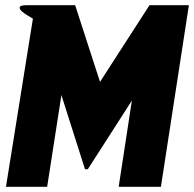

<svg xmlns="http://www.w3.org/2000/svg" viewBox="-20 -721 749 741"><path d="M107 -649Q80 -664 67 -675Q61 -680 58 -684.5Q55 -689 56 -693Q57 -697 64 -699Q71 -701 85 -701H270L366 -405L557 -701H709L601 0H438L489 -333L319 -68H308L217 -354L162 0H3Z"/></svg>

Font: Relentless
Style: Condensed Bold Italic
Weight: 700
Width: 3
Italic angle: -7°
Designer: Sparks studio
Foundry: Sparks Studio
Version: Version 1.101